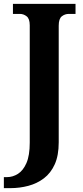

<svg xmlns="http://www.w3.org/2000/svg" viewBox="-38 -734 431 994"><path d="M-18 240V183H-2Q28 183 55 166Q82 149 99 110Q116 71 116 4V-603Q116 -637 100 -649.5Q84 -662 65 -662H29V-714H353V-662H318Q298 -662 282 -649.5Q266 -637 266 -601V3Q266 71 245.5 116.5Q225 162 189.5 189Q154 216 109 228Q64 240 16 240Z"/></svg>

Font: Noto Serif Lao SemiCondensed
Style: Bold
Weight: 700
Width: 4
Designer: Monotype Design Team
Foundry: Monotype Imaging Inc.
Version: Version 2.003; ttfautohint (v1.8.4.7-5d5b)